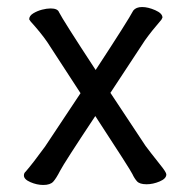

<svg xmlns="http://www.w3.org/2000/svg" viewBox="-20 -509 540 546"><path d="M103 17Q85 17 66.5 9Q48 1 48 -10Q48 -17 53 -21Q73 -44 108 -92L209 -244L114 -390Q96 -416 67 -448L63 -454Q63 -464 74.5 -471Q86 -478 99.5 -481.5Q113 -485 124 -485Q144 -485 148 -474Q159 -452 252 -310Q345 -452 359 -479Q367 -489 384 -489Q401 -489 421.5 -480Q442 -471 442 -459L439 -453Q412 -422 392 -394L294 -245L394 -94Q405 -79 436 -40Q453 -19 453 -13Q453 -1 434 7Q415 15 397 15Q377 15 369.5 6.5Q362 -2 356.5 -14Q351 -26 251 -179Q162 -45 151 -23.5Q140 -2 131.5 7.5Q123 17 103 17Z"/></svg>

Font: LXGW WenKai Mono Medium
Style: Regular
Weight: 500
Monospace: yes
Designer: LXGW / Fontworks Inc.
Foundry: LXGW / Fontworks Inc.
Version: Version 1.520; June 14, 2025